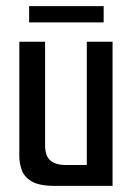

<svg xmlns="http://www.w3.org/2000/svg" viewBox="-20 -606 435 626"><path d="M158 0Q108 0 83.5 -14.5Q59 -29 51 -51.5Q43 -74 43 -96V-470H127V-132Q127 -98 144 -83Q161 -68 195 -68H263V-470H347V0ZM75 -533V-586H318V-533Z"/></svg>

Font: Smooch Sans SemiBold
Style: Bold
Weight: 600
Designer: Robert E. Leuschke
Foundry: Robert E. Leuschke
Version: Version 1.010; ttfautohint (v1.8.3)